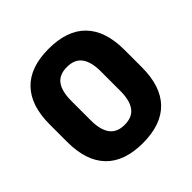

<svg xmlns="http://www.w3.org/2000/svg" viewBox="-174 -798 959 959"><g transform="rotate(-45 305.0 -319.0)"><path d="M304.5 14Q174.5 14 107.8 -55Q41 -124 41 -257.5V-382Q41 -514.5 107.5 -583.5Q174 -652.5 304.5 -652.5Q435 -652.5 501.8 -583.5Q568.5 -514.5 568.5 -382V-257.5Q568.5 -124 501.8 -55Q435 14 304.5 14ZM304.5 -115Q359 -115 384 -149.5Q409 -184 409 -250.5V-388Q409 -455 384 -489.2Q359 -523.5 304.5 -523.5Q250 -523.5 225.2 -489.2Q200.5 -455 200.5 -388V-250.5Q200.5 -184 225.8 -149.5Q251 -115 304.5 -115Z"/></g></svg>

Font: Anek Bangla
Style: Bold
Weight: 700
Designer: Sulekha Rajkumar (Bangla), Yesha Goshar (Latin)
Foundry: Ek Type
Version: Version 1.003